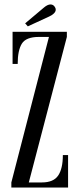

<svg xmlns="http://www.w3.org/2000/svg" viewBox="-20 -843 358 863"><path d="M31 0V-23L200 -677H155Q97 -677 78.2 -646.8Q59.5 -616.5 59.5 -555.5H36.5V-700H280.5V-677L109.5 -23H168.5Q220.5 -23 241.5 -54Q262.5 -85 262.5 -146H286V0ZM105 -724.5 93 -738 178 -809.5Q194 -823 207 -823Q220.5 -823 227.5 -810Q230.5 -805.5 230.5 -799.5Q230.5 -790.5 221.8 -782.2Q213 -774 200.5 -768.5Z"/></svg>

Font: Imbue 50pt
Style: Regular
Weight: 400
Designer: Tyler Finck
Foundry: Etcetera Type Company
Version: Version 1.102; ttfautohint (v1.8.3)